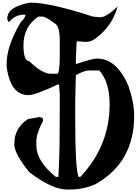

<svg xmlns="http://www.w3.org/2000/svg" viewBox="-20 -1455 1076 1482"><path d="M210.9 -1434.6Q36.1 -1403.3 36.1 -1311.5V-1306.6L45.9 -1286.1H50.8Q96.7 -1341.8 166 -1341.8H175.8Q175.8 -1316.4 141.6 -1286.1Q31.2 -1102.5 31.2 -961.9V-941.4Q59.6 -720.7 201.2 -720.7Q250 -720.7 425.8 -802.7H435.5L441.4 -726.6V-628.9Q441.4 -455.1 439.5 -327.1Q436.5 -189.5 430.7 -89.8H411.1Q260.7 -210.9 260.7 -331.1V-367.2Q260.7 -424.8 311.5 -520.5V-536.1Q311.5 -545.9 286.1 -551.8L196.3 -536.1Q90.8 -467.8 90.8 -346.7V-331.1Q99.6 -256.8 206.1 -126Q382.8 7.8 496.1 7.8H520.5Q624 7.8 715.8 -33.2Q1015.6 -200.2 1015.6 -561.5Q1015.6 -664.1 970.7 -793Q879.9 -1002.9 730.5 -1002.9H725.6Q694.3 -1002.9 571.3 -961.9H565.4V-993.2L571.3 -1131.8L576.2 -1136.7L635.7 -1131.8H650.4Q681.6 -1131.8 715.8 -1157.2Q844.7 -1251 885.7 -1398.4V-1403.3Q800.8 -1321.3 751 -1321.3L696.3 -1327.1Q367.2 -1434.6 215.8 -1434.6ZM276.4 -1327.1H305.7Q331.1 -1327.1 401.4 -1275.4Q441.4 -1255.9 441.4 -1141.6V-1029.3Q441.4 -885.7 420.9 -885.7H371.1Q305.7 -885.7 206.1 -982.4Q161.1 -982.4 161.1 -1106.4Q161.1 -1250 276.4 -1327.1ZM565.4 -875Q631.8 -911.1 666 -911.1H746.1Q826.2 -822.3 826.2 -649.4Q826.2 -330.1 600.6 -89.8H585.9Q560.5 -154.3 560.5 -531.2V-669.9Z"/></svg>

Font: Elementary Gothic 
Style: Regular
Weight: 400
Designer: Bill Roach / W.K. Roach
Version: Version 1.00 April 18, 2012, initial release